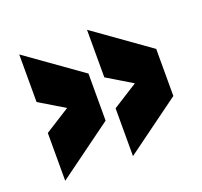

<svg xmlns="http://www.w3.org/2000/svg" viewBox="-92 -649 724 689"><g transform="rotate(-20 270.5 -304.0)"><path d="M304.7 -245.1 400.4 -305.7 304.7 -363.3V-544.9L514.6 -395.5V-215.8L304.7 -62.5ZM45.9 -245.1 141.6 -305.7 45.9 -363.3V-544.9L255.9 -395.5V-215.8L45.9 -62.5Z"/></g></svg>

Font: Paytone One
Style: Regular
Weight: 400
Designer: vernon adams
Foundry: vernon adams
Version: 1.000